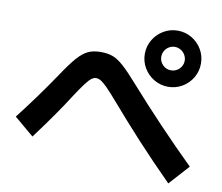

<svg xmlns="http://www.w3.org/2000/svg" viewBox="-82 -866 1101 954"><g transform="rotate(10 469.0 -389.0)"><path d="M598.6 -625Q598.6 -663.6 617.9 -696Q637.2 -728.5 669.7 -747.6Q702.1 -766.6 740.2 -766.6Q778.8 -766.6 811.3 -747.6Q843.8 -728.5 862.8 -696Q881.8 -663.6 881.8 -625Q881.8 -586.4 862.8 -554Q843.8 -521.5 811.3 -502.4Q778.8 -483.4 740.2 -483.4Q702.1 -483.4 669.7 -502.4Q637.2 -521.5 617.9 -554Q598.6 -586.4 598.6 -625ZM799.8 -625Q799.8 -640.6 791.7 -654.5Q783.7 -668.5 769.8 -676.5Q755.9 -684.6 740.2 -684.6Q724.6 -684.6 710.9 -676.5Q697.3 -668.5 689.5 -654.8Q681.6 -641.1 681.6 -625Q681.6 -601.1 699 -583.7Q716.3 -566.4 740.2 -566.4Q756.3 -566.4 770 -574.2Q783.7 -582 791.7 -595.7Q799.8 -609.4 799.8 -625ZM493.2 -369.1Q459 -408.7 439.2 -428.5Q419.4 -448.2 406.7 -456.1Q394 -463.9 381.8 -463.9Q370.1 -463.9 358.4 -455.1Q346.7 -446.3 329.1 -423.1Q311.5 -399.9 281.2 -353.5Q223.1 -261.2 120.1 -123L21.5 -206.1Q117.2 -329.6 194.3 -444.3Q236.8 -508.3 264.6 -539.8Q292.5 -571.3 318.8 -583.5Q345.2 -595.7 381.8 -595.7Q418.5 -595.7 443.8 -585.9Q469.2 -576.2 498.8 -549.8Q528.3 -523.4 578.1 -466.8Q739.7 -284.7 916 -111.3L825.2 -10.7Q726.1 -110.4 650.4 -192.6Q574.7 -274.9 493.2 -369.1Z"/></g></svg>

Font: Pretendard JP
Style: Bold
Weight: 700
Designer: Base glyphs from Inter by Rasmus Andersson; Hangeul glyphs from Noto Sans CJK(Source Han Sans) by Jang Soo-young and Kan
Foundry: Kil Hyung-jin
Version: Version 1.309